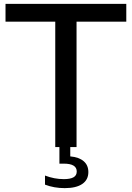

<svg xmlns="http://www.w3.org/2000/svg" viewBox="-20 -760 681 992"><path d="M343 0V48Q388 52 412.2 72.8Q436.5 93.5 436.5 129Q436.5 169 405 190.5Q373.5 212 314.5 212Q259.5 212 212.5 194V147Q260.5 165.5 310 165.5Q343 165.5 359.8 156Q376.5 146.5 376.5 126Q376.5 85.5 309.5 85.5H287V0H265.5V-648H8.5V-740H632.5V-648H375.5V0Z"/></svg>

Font: Encode Sans Semi Expanded Medium
Style: Regular
Weight: 500
Width: 6
Designer: Multiple Designers
Foundry: Impallari Type
Version: Version 2.000